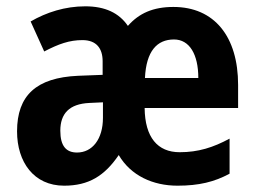

<svg xmlns="http://www.w3.org/2000/svg" viewBox="-20 -671 808 608"><path d="M529 -649C465 -649 420 -629 385 -589C357 -630 313 -651 250 -651C186 -651 127 -632 77 -603L120 -508C166 -532 200 -544 241 -544C286 -544 305 -517 305 -477V-434L227 -431C95 -425 34 -369 34 -255C34 -158 87 -83 183 -83C261 -83 311 -114 356 -180C394 -115 464 -83 542 -83C610 -83 659 -95 707 -121V-232C655 -204 608 -189 549 -189C479 -189 439 -236 438 -329H734V-402C734 -555 659 -649 529 -649ZM531 -546C580 -546 608 -499 608 -424H439C443 -509 477 -546 531 -546ZM263 -345 306 -347V-298C306 -230 272 -188 224 -188C190 -188 171 -208 171 -257C171 -311 199 -342 263 -345Z"/></svg>

Font: Noto Sans Kannada UI Condensed
Style: Bold
Weight: 700
Width: 3
Designer: Jelle Bosma - Monotype Design Team
Foundry: Monotype Imaging Inc.
Version: Version 2.005